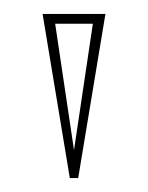

<svg xmlns="http://www.w3.org/2000/svg" viewBox="-20 -728 212 275"><path d="M80 -473 41 -708H131L92 -473ZM86 -513 113 -694H59Z"/></svg>

Font: Kalnia Glaze Thin Medium
Style: Regular
Weight: 500
Version: Version 1.110